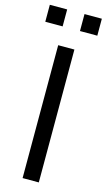

<svg xmlns="http://www.w3.org/2000/svg" viewBox="-135 -939 547 984"><g transform="rotate(15 138.0 -447.0)"><path d="M95 0V-705H181V0ZM184 -804V-894H276V-804ZM0 -804V-894H92V-804Z"/></g></svg>

Font: Nunito Sans 10pt
Style: Regular
Weight: 400
Designer: Vernon Adams
Foundry: Vernon Adams
Version: Version 3.101;gftools[0.9.27]